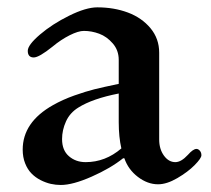

<svg xmlns="http://www.w3.org/2000/svg" viewBox="-20 -494 585 533"><path d="M43 -78.6Q43 -154.8 127 -202.1Q153.8 -217.3 186 -228.8Q218.3 -240.2 241.9 -246.1Q265.6 -252 309.6 -261.2V-327.6Q309.6 -354.5 293 -373.5Q276.4 -392.6 255.4 -400.4Q234.4 -408.2 212.9 -408.2Q197.3 -408.2 173.1 -396Q148.9 -383.8 126 -364.7Q88.4 -334.5 73.7 -334.5Q57.1 -334.5 57.1 -353Q57.1 -369.1 91.1 -398.2Q125 -427.2 171.9 -450.4Q218.8 -473.6 250 -473.6Q296.4 -473.6 335 -459.2Q373.5 -444.8 397.7 -415.8Q421.9 -386.7 421.9 -347.7V-106.9Q421.9 -80.1 435.1 -62Q448.2 -43.9 466.8 -43.9Q482.9 -43.9 501.5 -64Q516.1 -80.6 525.4 -80.6Q530.3 -80.6 534.7 -75.7Q539.1 -70.8 539.1 -63Q539.1 -54.7 520.3 -35.6Q501.5 -16.6 472.2 0.5Q442.9 17.6 418.9 17.6Q389.6 17.6 362.8 -2.9Q335.9 -23.4 325.2 -54.7H321.8Q287.1 -26.9 234.6 -3.7Q182.1 19.5 148.9 19.5Q134.8 19.5 120.8 16.4Q106.9 13.2 92.5 5.9Q78.1 -1.5 67.4 -12.5Q56.6 -23.4 49.8 -40.5Q43 -57.6 43 -78.6ZM152.3 -107.9Q152.3 -76.7 171.4 -60.3Q190.4 -43.9 217.8 -43.9Q272.5 -43.9 316.9 -82Q309.6 -113.8 309.6 -154.8V-234.4Q236.8 -220.2 197.3 -195.3Q173.8 -180.7 163.1 -156.7Q152.3 -132.8 152.3 -107.9Z"/></svg>

Font: Monomachus
Style: Medium
Weight: 500
Designer: Alexey Kryukov
Version: Version 1.0